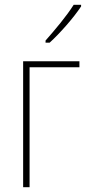

<svg xmlns="http://www.w3.org/2000/svg" viewBox="-20 -785 370 805"><path d="M289 -765Q266 -729 234 -689.5Q202 -650 171 -615V-606H188Q221 -636 258.5 -679Q296 -722 320 -758V-765ZM77 -528V0H104V-503H313V-528Z"/></svg>

Font: Noto Sans Display SemiCondensed Thin
Style: Regular
Weight: 250
Width: 4
Designer: Monotype Design team
Foundry: Monotype Imaging Inc.
Version: 1.000